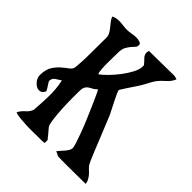

<svg xmlns="http://www.w3.org/2000/svg" viewBox="-183 -790 909 909"><g transform="rotate(45 271.0 -335.5)"><path d="M60 -657Q76 -665 98 -665Q112 -665 125 -663Q138 -661 152 -661Q167 -661 182 -664Q197 -667 212 -667Q220 -667 233 -663.5Q246 -660 245 -649Q245 -639 238 -632Q231 -625 223 -615.5Q215 -606 207.5 -592Q200 -578 200 -554Q200 -543 199.5 -523Q199 -503 199 -482Q199 -461 200.5 -442.5Q202 -424 206 -416Q222 -427 243 -448.5Q264 -470 283 -495Q302 -520 315.5 -545.5Q329 -571 329 -591V-599Q320 -611 307.5 -623Q295 -635 295 -652Q295 -655 296 -658Q297 -661 298 -664Q340 -664 380.5 -665Q421 -666 462 -666Q468 -666 474 -664.5Q480 -663 485 -661Q476 -638 456 -621Q436 -604 421 -584Q412 -571 405 -557Q398 -543 390 -529Q376 -506 360.5 -483.5Q345 -461 331 -438Q329 -436 328.5 -434.5Q328 -433 328 -430Q328 -426 335 -411Q342 -396 351 -378Q360 -360 368.5 -343.5Q377 -327 380 -321Q384 -312 392 -292Q400 -272 410.5 -246.5Q421 -221 432 -193.5Q443 -166 452.5 -142.5Q462 -119 470 -101.5Q478 -84 481 -80Q488 -71 496.5 -63.5Q505 -56 512 -47.5Q519 -39 524.5 -29Q530 -19 531 -7Q500 -7 469 -6.5Q438 -6 407 -6Q391 -6 376 -6Q361 -6 345 -7Q340 -10 334.5 -13Q329 -16 323 -18Q328 -25 335.5 -33Q343 -41 350.5 -49.5Q358 -58 363 -67Q368 -76 368 -84Q368 -92 361 -113.5Q354 -135 343.5 -163.5Q333 -192 319.5 -224Q306 -256 293.5 -284.5Q281 -313 271 -335Q261 -357 256 -365Q244 -353 233.5 -348Q223 -343 215.5 -337.5Q208 -332 203.5 -322.5Q199 -313 199 -292Q199 -278 199 -245Q199 -212 201 -177Q203 -142 207 -112Q211 -82 218 -73Q228 -61 238 -49.5Q248 -38 257 -26V-7Q247 -5 237 -5Q227 -5 216 -5Q201 -5 180 -4.5Q159 -4 136.5 -5Q114 -6 93.5 -8Q73 -10 60 -15Q69 -34 85 -47.5Q101 -61 109 -80Q111 -101 112 -122.5Q113 -144 114 -165Q115 -193 113 -220Q111 -247 105 -274Q92 -266 78 -256.5Q64 -247 64 -230Q64 -227 67.5 -221.5Q71 -216 75 -210Q79 -204 83 -197.5Q87 -191 89 -186Q82 -164 60 -164Q51 -164 42.5 -169.5Q34 -175 27 -183Q20 -191 16.5 -200.5Q13 -210 13 -219Q14 -257 28 -278.5Q42 -300 59 -314.5Q76 -329 90.5 -339.5Q105 -350 106 -365Q108 -382 108.5 -397.5Q109 -413 110 -430L111 -565Q111 -579 104.5 -590.5Q98 -602 89.5 -612.5Q81 -623 72.5 -633.5Q64 -644 60 -657Z"/></g></svg>

Font: Teutonic
Style: Regular
Weight: 400
Designer: Peter Wiegel
Foundry: Peter Wiegel
Version: 1.000